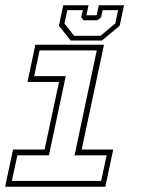

<svg xmlns="http://www.w3.org/2000/svg" viewBox="-20 -710 536 730"><path d="M-0.5 0 29.5 -141.5H149.5L204.5 -398.5H84.5L114.5 -540H375.5L290.5 -141.5H410.5L380.5 0ZM25 -22H364.5L385.5 -119.5H263.5L348 -518.5H130.5L110 -420.5H230L166 -119.5H46ZM248.5 -556 204 -612 220.5 -690H316.5L308.5 -652H347.5L355.5 -690H451.5L435 -612L367.5 -556ZM261.5 -574H362L418.5 -621L429 -671.5H370L364.5 -644.5L350.5 -633H297.5L289 -644.5L295 -671.5H236L225 -621Z"/></svg>

Font: Tourney Thin ExtraLight
Style: Italic
Weight: 250
Italic angle: -12°
Version: Version 1.015